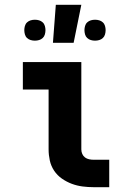

<svg xmlns="http://www.w3.org/2000/svg" viewBox="-20 -778 540 798"><path d="M370 0Q346 0 323 -3Q300 -6 278.5 -14Q257 -22 237.5 -35.5Q218 -49 205 -68.5Q192 -88 187 -111Q182 -134 182 -157V-406H75V-520H318V-157Q318 -147 322 -138Q326 -129 333.5 -123.5Q341 -118 350.5 -116Q360 -114 370 -114H434V0ZM200 -600 212 -758H318L286 -600ZM375 -609Q366 -609 357.5 -611.5Q349 -614 342.5 -620Q336 -626 333.5 -635Q331 -644 331 -653Q331 -661 333.5 -670Q336 -679 342.5 -685Q349 -691 357.5 -693.5Q366 -696 375 -696Q384 -696 392.5 -693.5Q401 -691 407.5 -685Q414 -679 416.5 -670Q419 -661 419 -653Q419 -644 416.5 -635Q414 -626 407.5 -620Q401 -614 392.5 -611.5Q384 -609 375 -609ZM125 -609Q116 -609 107.5 -611.5Q99 -614 92.5 -620Q86 -626 83.5 -635Q81 -644 81 -653Q81 -661 83.5 -670Q86 -679 92.5 -685Q99 -691 107.5 -693.5Q116 -696 125 -696Q134 -696 142.5 -693.5Q151 -691 157.5 -685Q164 -679 166.5 -670Q169 -661 169 -653Q169 -644 166.5 -635Q164 -626 157.5 -620Q151 -614 142.5 -611.5Q134 -609 125 -609Z"/></svg>

Font: Iosevka Curly Slab Heavy
Style: Regular
Weight: 900
Monospace: yes
Designer: Belleve Invis
Foundry: Belleve Invis
Version: Version 22.1.2; ttfautohint (v1.8.4)